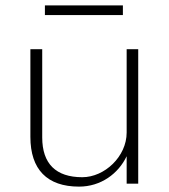

<svg xmlns="http://www.w3.org/2000/svg" viewBox="-20 -683 627 714"><path d="M494 -500H451V-190C451 -101 369 -24 286 -24C188 -24 137 -74 137 -172V-500H93V-174C93 -53 155 11 274 11C355 11 420 -37 451 -102V0H494ZM437 -627V-663H147V-627Z"/></svg>

Font: Perun ExtraLight
Style: Regular
Weight: 200
Foundry: Copyright (c) Stefan Peev, Context Ltd, 2016
Version: Version 1.089